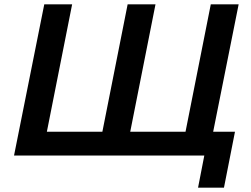

<svg xmlns="http://www.w3.org/2000/svg" viewBox="-20 -720 1162 889"><path d="M1085 -700 945 0H45L185 -700H314L197 -110H454L571 -700H700L583 -110H839L956 -700ZM1068 -110 1017 149H897L926 0H815L838 -110Z"/></svg>

Font: Montserrat Alternates SemiBold
Style: Italic
Weight: 600
Italic angle: -11.3°
Designer: Julieta Ulanovsky
Foundry: Julieta Ulanovsky
Version: Version 7.200